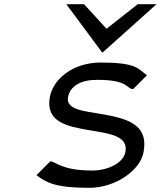

<svg xmlns="http://www.w3.org/2000/svg" viewBox="-20 -890 807 921"><path d="M471 -637 731 -870H641L491 -752L383 -870H298ZM616 -463H619L685 -529L681 -532C640 -563 629 -590 463 -590C328 -590 234 -509 219 -424C198 -305 299 -284 411 -265C497 -250 595 -241 582 -163C572 -105 493 -72 422 -72C277 -72 247 -114 224 -116H221L155 -50L159 -47C201 -16 242 11 408 11C534 11 654 -73 669 -162C693 -299 583 -323 455 -345C387 -357 296 -363 306 -423C316 -479 371 -508 449 -507C595 -507 588 -464 616 -463Z"/></svg>

Font: Charger Monospace
Style: Regular
Weight: 400
Designer: Jasper
Foundry: Cannot Into Space Fonts
Version: Version 0.980